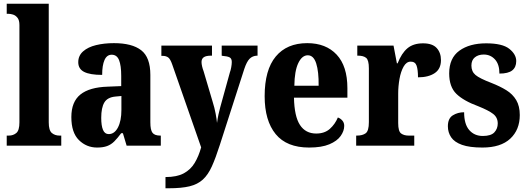

<svg xmlns="http://www.w3.org/2000/svg" viewBox="-20 -780 2828 1028"><path d="M16 0V-54H27Q51 -54 67.5 -68Q84 -82 84 -125V-646Q84 -672 73.5 -685Q63 -698 49.5 -702Q36 -706 27 -706H16V-760H241V-125Q241 -82 257.5 -68Q274 -54 299 -54H308V0Z M500 10Q443 10 402.5 -30Q362 -70 362 -153Q362 -235 410.5 -274Q459 -313 557 -316L629 -319V-374Q629 -429 617.5 -458Q606 -487 578 -487Q552 -487 539.5 -458.5Q527 -430 527 -379Q462 -379 430.5 -395Q399 -411 399 -447Q399 -482 425 -505Q451 -528 494.5 -538.5Q538 -549 590 -549Q687 -549 736 -511Q785 -473 785 -379V-125Q785 -84 796.5 -69Q808 -54 838 -54H841V0H658L638 -67H629Q609 -40 592 -23Q575 -6 553.5 2Q532 10 500 10ZM562 -62Q593 -62 611.5 -97.5Q630 -133 630 -191V-266L598 -263Q555 -259 538.5 -231Q522 -203 522 -149Q522 -107 531.5 -84.5Q541 -62 562 -62Z M866 168Q927 168 964 148Q1001 128 1022.5 92Q1044 56 1057 9L902 -435Q892 -464 880.5 -472.5Q869 -481 849 -481H844V-536H1115V-482H1111Q1083 -482 1071 -473.5Q1059 -465 1059 -448Q1059 -438 1062 -425Q1065 -412 1070 -399L1118 -237Q1129 -202 1134.5 -172Q1140 -142 1142 -122Q1145 -145 1149.5 -166Q1154 -187 1159 -205L1211 -393Q1215 -403 1218 -419.5Q1221 -436 1221 -448Q1221 -467 1209 -473Q1197 -479 1171 -481L1167 -482V-536H1359V-482H1356Q1332 -481 1316.5 -465.5Q1301 -450 1288 -411L1157 -4Q1135 65 1114.5 110.5Q1094 156 1066 181.5Q1038 207 995 217.5Q952 228 884 228H866Z M1635 10Q1515 10 1456 -62Q1397 -134 1397 -265Q1397 -406 1456.5 -477.5Q1516 -549 1625 -549Q1725 -549 1782.5 -487.5Q1840 -426 1840 -308V-257H1554Q1556 -157 1586 -111Q1616 -65 1673 -65Q1718 -65 1746 -90Q1774 -115 1789 -151Q1803 -146 1813 -134.5Q1823 -123 1823 -106Q1823 -79 1804 -52Q1785 -25 1743.5 -7.5Q1702 10 1635 10ZM1686 -321Q1687 -397 1673 -440.5Q1659 -484 1628 -484Q1597 -484 1577 -442Q1557 -400 1556 -321Z M1887 0V-54H1891Q1921 -54 1938 -66.5Q1955 -79 1955 -126V-414Q1955 -458 1940.5 -470Q1926 -482 1897 -482H1893V-536H2087L2105 -441H2109Q2130 -495 2161.5 -521.5Q2193 -548 2245 -548Q2295 -548 2318 -523Q2341 -498 2341 -458Q2341 -411 2307.5 -388.5Q2274 -366 2218 -366Q2218 -407 2210.5 -428.5Q2203 -450 2179 -450Q2156 -450 2141 -423.5Q2126 -397 2119 -357.5Q2112 -318 2112 -279V-121Q2112 -77 2127.5 -65.5Q2143 -54 2168 -54H2198V0Z M2563 10Q2494 10 2453.5 -4.5Q2413 -19 2395.5 -45Q2378 -71 2378 -104Q2378 -146 2404.5 -162.5Q2431 -179 2465 -179Q2465 -115 2492.5 -83.5Q2520 -52 2565 -52Q2609 -52 2627 -71.5Q2645 -91 2645 -119Q2645 -151 2620.5 -170Q2596 -189 2541 -211Q2462 -240 2423.5 -277.5Q2385 -315 2385 -387Q2385 -469 2439.5 -508.5Q2494 -548 2583 -548Q2670 -548 2707 -518.5Q2744 -489 2744 -453Q2744 -420 2722.5 -403Q2701 -386 2654 -386Q2654 -436 2630 -462Q2606 -488 2570 -488Q2541 -488 2522.5 -473Q2504 -458 2504 -429Q2504 -397 2526 -378.5Q2548 -360 2611 -336Q2657 -318 2691 -297Q2725 -276 2744 -244Q2763 -212 2763 -164Q2763 -85 2712 -37.5Q2661 10 2563 10Z"/></svg>

Font: Noto Serif Tamil Condensed ExtraBold
Style: Italic
Weight: 800
Width: 3
Italic angle: -12°
Designer: Indian Type Foundry, Tom Grace, and the Monotype Design Team
Foundry: Monotype Imaging Inc.
Version: Version 2.003; ttfautohint (v1.8.4.7-5d5b)